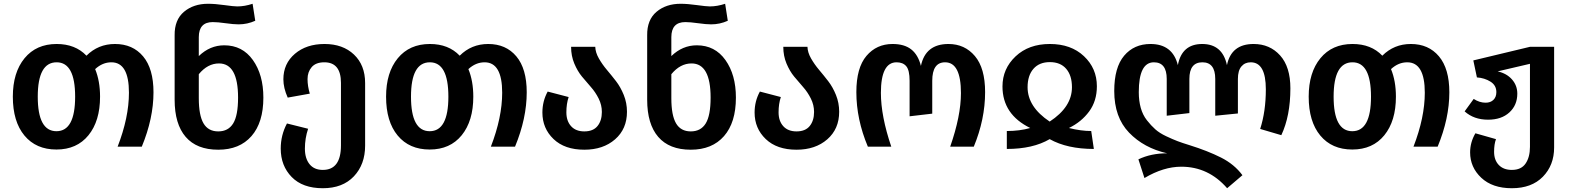

<svg xmlns="http://www.w3.org/2000/svg" viewBox="-20 -777 8327 1017"><path d="M589 -544Q683 -544 738 -478.5Q793 -413 793 -288Q793 -150 731 0H603Q663 -155 663 -286Q663 -447 570 -447Q523 -447 484 -411Q510 -348 510 -265Q510 -136 448.5 -60.5Q387 15 279 15Q171 15 109.5 -59Q48 -133 48 -265Q48 -393 110 -468.5Q172 -544 280 -544Q379 -544 438 -482Q500 -544 589 -544ZM378 -265Q378 -447 280 -447Q180 -447 180 -265Q180 -82 279 -82Q378 -82 378 -265Z M1168 -537Q1264 -537 1319.5 -459Q1375 -381 1375 -260Q1375 -128 1312 -56Q1249 16 1136 16Q1022 16 963.5 -52Q905 -120 905 -249V-590Q904 -672 954.5 -714.5Q1005 -757 1082 -757Q1119 -757 1168.5 -750Q1218 -743 1237 -743Q1276 -743 1318 -757L1332 -667Q1290 -648 1244 -648Q1217 -648 1175 -654Q1133 -660 1107 -660Q1033 -660 1033 -580V-480Q1092 -537 1168 -537ZM1241 -260Q1241 -441 1140 -441Q1080 -441 1033 -384V-257Q1033 -166 1058 -123.5Q1083 -81 1136 -81Q1189 -81 1215 -123Q1241 -165 1241 -260Z M1699 -544Q1796 -544 1855 -488Q1914 -432 1914 -337V-6Q1914 94 1854.5 157Q1795 220 1690 220Q1583 220 1525 160.5Q1467 101 1467 10Q1467 -61 1500 -123L1612 -95Q1595 -44 1595 10Q1595 62 1619.5 92.5Q1644 123 1690 123Q1786 123 1786 -7V-338Q1786 -447 1698 -447Q1653 -447 1631 -421.5Q1609 -396 1609 -358Q1609 -321 1621 -281L1504 -260Q1481 -311 1481 -357Q1481 -440 1542 -492Q1603 -544 1699 -544Z M2566 -544Q2660 -544 2715 -478.5Q2770 -413 2770 -288Q2770 -150 2708 0H2580Q2640 -155 2640 -286Q2640 -447 2547 -447Q2500 -447 2461 -411Q2487 -348 2487 -265Q2487 -136 2425.5 -60.5Q2364 15 2256 15Q2148 15 2086.5 -59Q2025 -133 2025 -265Q2025 -393 2087 -468.5Q2149 -544 2257 -544Q2356 -544 2415 -482Q2477 -544 2566 -544ZM2355 -265Q2355 -447 2257 -447Q2157 -447 2157 -265Q2157 -82 2256 -82Q2355 -82 2355 -265Z M3133 -529Q3134 -499 3152 -467.5Q3170 -436 3194.5 -407Q3219 -378 3243 -347Q3267 -316 3284 -274Q3301 -232 3301 -185Q3301 -94 3238 -39Q3175 16 3075 16Q2971 16 2912 -40.5Q2853 -97 2853 -181Q2853 -241 2881 -292L2992 -263Q2980 -227 2980 -182Q2980 -136 3005 -108.5Q3030 -81 3075 -81Q3122 -81 3145 -109.5Q3168 -138 3168 -184Q3168 -221 3151 -255Q3134 -289 3110 -316Q3086 -343 3062.5 -371.5Q3039 -400 3022 -440.5Q3005 -481 3005 -529Z M3671 -537Q3767 -537 3822.5 -459Q3878 -381 3878 -260Q3878 -128 3815 -56Q3752 16 3639 16Q3525 16 3466.5 -52Q3408 -120 3408 -249V-590Q3407 -672 3457.5 -714.5Q3508 -757 3585 -757Q3622 -757 3671.5 -750Q3721 -743 3740 -743Q3779 -743 3821 -757L3835 -667Q3793 -648 3747 -648Q3720 -648 3678 -654Q3636 -660 3610 -660Q3536 -660 3536 -580V-480Q3595 -537 3671 -537ZM3744 -260Q3744 -441 3643 -441Q3583 -441 3536 -384V-257Q3536 -166 3561 -123.5Q3586 -81 3639 -81Q3692 -81 3718 -123Q3744 -165 3744 -260Z M4257 -529Q4258 -499 4276 -467.5Q4294 -436 4318.5 -407Q4343 -378 4367 -347Q4391 -316 4408 -274Q4425 -232 4425 -185Q4425 -94 4362 -39Q4299 16 4199 16Q4095 16 4036 -40.5Q3977 -97 3977 -181Q3977 -241 4005 -292L4116 -263Q4104 -227 4104 -182Q4104 -136 4129 -108.5Q4154 -81 4199 -81Q4246 -81 4269 -109.5Q4292 -138 4292 -184Q4292 -221 4275 -255Q4258 -289 4234 -316Q4210 -343 4186.5 -371.5Q4163 -400 4146 -440.5Q4129 -481 4129 -529Z M4577 0Q4516 -145 4516 -289Q4516 -418 4569.5 -481Q4623 -544 4708 -544Q4770 -544 4806.5 -515.5Q4843 -487 4858 -428Q4882 -544 5004 -544Q5090 -544 5144 -480Q5198 -416 5198 -289Q5198 -145 5138 0H5013Q5070 -163 5070 -284Q5070 -447 4986 -447Q4918 -447 4918 -349V-175L4798 -161V-349Q4798 -405 4780.5 -426Q4763 -447 4729 -447Q4646 -447 4646 -285Q4646 -162 4701 0Z M5290 -319Q5290 -413 5359.5 -478.5Q5429 -544 5541 -544Q5653 -544 5721.5 -479.5Q5790 -415 5790 -320Q5790 -242 5749 -186.5Q5708 -131 5642 -99Q5706 -83 5760 -83L5774 12Q5633 12 5540 -40Q5451 12 5313 12V-83Q5381 -83 5437 -99Q5290 -171 5290 -319ZM5423 -315Q5423 -211 5540 -133Q5658 -210 5658 -315Q5658 -377 5627.5 -412.5Q5597 -448 5541 -448Q5485 -448 5454 -412.5Q5423 -377 5423 -315Z M6620 -544Q6706 -544 6760.5 -483.5Q6815 -423 6815 -309Q6815 -163 6767 -61L6655 -94Q6685 -187 6685 -304Q6685 -447 6605 -447Q6574 -447 6555.5 -425Q6537 -403 6537 -359V-176L6417 -164V-359Q6417 -447 6349 -447Q6280 -447 6280 -359V-178L6160 -164V-359Q6160 -447 6092 -447Q6012 -447 6012 -289Q6012 -243 6022.5 -205.5Q6033 -168 6055 -140Q6077 -112 6099.5 -92Q6122 -72 6157 -55.5Q6192 -39 6217 -29.5Q6242 -20 6281 -8Q6377 22 6447.5 57.5Q6518 93 6561 151L6480 220Q6381 106 6237 106Q6143 106 6042 166L6010 67Q6077 35 6162 35Q6039 7 5960.5 -74.5Q5882 -156 5882 -295Q5882 -420 5934.5 -482Q5987 -544 6074 -544Q6191 -544 6219 -432Q6240 -544 6348 -544Q6455 -544 6479 -432Q6502 -544 6620 -544Z M7453 -544Q7547 -544 7602 -478.5Q7657 -413 7657 -288Q7657 -150 7595 0H7467Q7527 -155 7527 -286Q7527 -447 7434 -447Q7387 -447 7348 -411Q7374 -348 7374 -265Q7374 -136 7312.5 -60.5Q7251 15 7143 15Q7035 15 6973.5 -59Q6912 -133 6912 -265Q6912 -393 6974 -468.5Q7036 -544 7144 -544Q7243 -544 7302 -482Q7364 -544 7453 -544ZM7242 -265Q7242 -447 7144 -447Q7044 -447 7044 -265Q7044 -82 7143 -82Q7242 -82 7242 -265Z M8084 -529H8212V4Q8212 98 8152.5 159Q8093 220 7988 220Q7885 220 7826 164.5Q7767 109 7767 30Q7767 -23 7795 -71L7904 -40Q7894 -13 7894 27Q7894 71 7919 97Q7944 123 7988 123Q8038 123 8061 89Q8084 55 8084 1V-439L7913 -399Q7961 -388 7989 -356Q8017 -324 8017 -281Q8017 -220 7975 -181.5Q7933 -143 7862 -143Q7787 -143 7738 -187L7786 -253Q7817 -233 7849 -233Q7875 -233 7890.5 -248Q7906 -263 7906 -289Q7906 -325 7875 -344.5Q7844 -364 7803 -367L7784 -457Z"/></svg>

Font: FiraGO Medium
Style: Regular
Weight: 500
Designer: bBox Type
Foundry: bBox Type GmbH
Version: Version 1.001;PS 001.001;hotconv 1.0.88;makeotf.lib2.5.64775